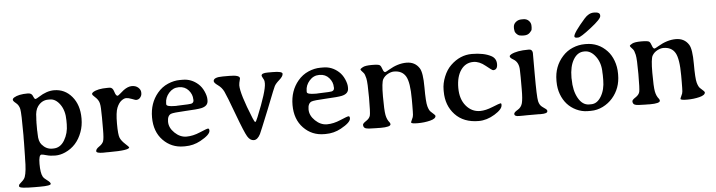

<svg xmlns="http://www.w3.org/2000/svg" viewBox="-51 -914 5027 1348"><g transform="rotate(-5 2463.0 -239.5)"><path d="M197.8 -190.9 198.7 -166.5Q198.7 -118.7 218.8 -95.2Q249.5 -59.1 291 -59.1H299.8Q349.1 -59.1 378.7 -108.4Q408.2 -157.7 408.2 -219.7V-248Q408.2 -316.4 377 -360.4Q345.7 -404.3 305.7 -404.3H293Q248.5 -404.3 219.2 -364.3Q199.2 -336.9 199.2 -285.6Q198.2 -275.9 198.2 -271L197.8 -266.1Q197.8 -261.2 197.8 -256.3L197.3 -251V-195.8ZM515.1 -253.9Q515.1 -252.4 515.1 -251Q515.1 -200.7 499 -157.2Q464.4 -62 379.4 -24.4Q344.2 -8.8 309.3 -8.8Q274.4 -8.8 248.3 -16.4Q222.2 -23.9 212.9 -23.9Q193.4 -23.9 193.4 40Q193.4 104 207.5 129.9Q214.4 143.1 237.1 159.2Q259.8 175.3 259.8 186Q259.8 199.7 182.6 199.7H144.5Q37.1 199.7 37.1 185.1V177.2Q37.1 171.9 56.6 155.3Q76.2 138.7 82 122.1Q95.7 84 95.7 -7.3L96.2 -19.5Q96.7 -32.2 96.7 -44.9L98.1 -120.1Q98.1 -132.8 98.1 -145.5L98.6 -170.9Q98.6 -327.6 92.5 -355.5Q86.4 -383.3 66.2 -399.4Q45.9 -415.5 45.9 -424.3Q45.9 -433.1 56.6 -439.9Q88.9 -460 154.3 -460Q175.8 -460 185.5 -445.8Q188 -441.9 193.4 -429.2Q198.7 -416.5 205.1 -416.5Q210.9 -416.5 231.4 -429.7Q287.6 -466.3 339.8 -466.3Q415.5 -466.3 465.3 -407.2Q515.1 -348.1 515.1 -253.9Z M713.4 -450.2H730Q751.5 -450.2 760.5 -419.4Q769.5 -388.7 781.7 -388.7Q785.6 -388.7 802.7 -403.8Q819.8 -418.9 827.6 -424.8Q858.9 -447.8 886.7 -447.8Q914.6 -447.8 931.6 -432.1Q948.7 -416.5 948.7 -397.9V-390.1Q948.7 -376 937.7 -362.1Q926.8 -348.1 907.7 -348.1Q904.3 -348.1 879.6 -357.7Q855 -367.2 839.6 -367.2Q824.2 -367.2 805.4 -352.8Q786.6 -338.4 773.2 -305.9Q759.8 -273.4 759.8 -194.3Q759.8 -115.2 769.8 -93Q779.8 -70.8 805.2 -47.6Q830.6 -24.4 830.6 -21Q830.6 0 687 0H666.5L646.5 0.5Q597.7 0.5 597.7 -14.4Q597.7 -29.3 621.1 -44.9Q644.5 -60.5 651.6 -79.1Q658.7 -97.7 658.7 -161.6V-246.1L657.7 -288.1Q657.7 -337.4 649.4 -357.2Q641.1 -377 622.6 -393.1Q604 -409.2 604 -416.5Q604 -423.8 613.3 -429.7Q646 -450.2 713.4 -450.2Z M1309.1 -311.5V-314.5L1308.6 -316.9Q1308.6 -352.5 1283 -381.8Q1257.3 -411.1 1216.3 -411.1H1213.4Q1172.9 -411.1 1144.5 -378.9Q1116.2 -346.7 1116.2 -307.1V-299.3Q1116.2 -282.2 1177.7 -282.2H1189L1191.9 -282.7L1265.6 -285.6L1276.9 -286.6Q1309.1 -286.6 1309.1 -311.5ZM1223.6 5.9H1212.9Q1126.5 5.9 1067.6 -54.9Q1008.8 -115.7 1008.8 -216.3Q1008.8 -316.9 1066.9 -386.2Q1098.1 -423.8 1141.4 -442.4Q1184.6 -460.9 1225.6 -460.9H1246.6Q1307.6 -460.9 1355 -418.5Q1378.4 -397.5 1392.8 -365Q1407.2 -332.5 1407.2 -309.6V-300.3Q1407.2 -261.7 1358.9 -251Q1332 -245.1 1246.3 -241Q1160.6 -236.8 1144 -230Q1118.2 -219.2 1118.2 -176.3Q1118.2 -133.3 1155.8 -97.2Q1193.4 -61 1238.8 -61Q1284.2 -61 1334.5 -82.5Q1384.8 -104 1393.6 -104Q1402.3 -104 1402.3 -88.9Q1402.3 -60.1 1331.5 -21.5Q1281.2 5.9 1223.6 5.9Z M1462.4 -432.1Q1462.4 -459.5 1528.8 -459.5H1575.2Q1647.9 -459.5 1647.9 -436L1647 -431.2Q1638.7 -400.9 1638.7 -387.2Q1638.7 -327.6 1711.4 -149.9Q1723.1 -121.1 1728.3 -121.1Q1733.4 -121.1 1746.6 -153.8Q1818.8 -330.6 1818.8 -384.8Q1818.8 -402.8 1815.4 -409.9Q1812 -417 1806.4 -427.2Q1800.8 -437.5 1800.8 -441.4Q1800.8 -459.5 1845.7 -459.5H1880.9Q1948.7 -459.5 1948.7 -441.7Q1948.7 -423.8 1921.6 -400.1Q1894.5 -376.5 1886.2 -359.1Q1877.9 -341.8 1871.1 -324Q1864.3 -306.2 1853 -278.3L1821.3 -198.2Q1759.3 -44.9 1753.4 -33.7Q1733.4 4.9 1707.3 4.9Q1681.2 4.9 1662.4 -26.1Q1643.6 -57.1 1594.5 -189.7Q1545.4 -322.3 1530.8 -352.3Q1516.1 -382.3 1489.3 -401.1Q1462.4 -419.9 1462.4 -432.1Z M2299.3 -311.5V-314.5L2298.8 -316.9Q2298.8 -352.5 2273.2 -381.8Q2247.6 -411.1 2206.5 -411.1H2203.6Q2163.1 -411.1 2134.8 -378.9Q2106.4 -346.7 2106.4 -307.1V-299.3Q2106.4 -282.2 2168 -282.2H2179.2L2182.1 -282.7L2255.9 -285.6L2267.1 -286.6Q2299.3 -286.6 2299.3 -311.5ZM2213.9 5.9H2203.1Q2116.7 5.9 2057.9 -54.9Q1999 -115.7 1999 -216.3Q1999 -316.9 2057.1 -386.2Q2088.4 -423.8 2131.6 -442.4Q2174.8 -460.9 2215.8 -460.9H2236.8Q2297.9 -460.9 2345.2 -418.5Q2368.7 -397.5 2383.1 -365Q2397.5 -332.5 2397.5 -309.6V-300.3Q2397.5 -261.7 2349.1 -251Q2322.3 -245.1 2236.6 -241Q2150.9 -236.8 2134.3 -230Q2108.4 -219.2 2108.4 -176.3Q2108.4 -133.3 2146 -97.2Q2183.6 -61 2229 -61Q2274.4 -61 2324.7 -82.5Q2375 -104 2383.8 -104Q2392.6 -104 2392.6 -88.9Q2392.6 -60.1 2321.8 -21.5Q2271.5 5.9 2213.9 5.9Z M2992.2 -53.7Q2992.2 -33.7 2951.4 -23.4Q2910.6 -13.2 2864.3 -13.2Q2817.9 -13.2 2817.9 -22.5Q2817.9 -26.9 2823.2 -37.4Q2828.6 -47.9 2832.5 -59.1Q2836.4 -70.3 2836.4 -98.9Q2836.4 -127.4 2836.9 -141.6V-186Q2836.9 -303.7 2811.8 -346.4Q2786.6 -389.2 2729 -389.2Q2709.5 -389.2 2686.3 -377.2Q2663.1 -365.2 2649.9 -343Q2636.7 -320.8 2636.7 -222.2Q2636.7 -123.5 2643.1 -90.3Q2649.4 -57.1 2667.5 -36.1Q2672.4 -29.3 2672.4 -22.9Q2672.4 -3.4 2600.1 -3.4L2585.9 -3.9H2572.3Q2511.2 -3.9 2495.6 -10Q2480 -16.1 2480 -35.2Q2480 -44.9 2504.2 -60.5Q2528.3 -76.2 2533.4 -96.7Q2538.6 -117.2 2538.6 -222.7Q2538.6 -328.1 2531.7 -358.4Q2524.9 -388.7 2516.1 -397.9Q2496.1 -418.9 2496.1 -424.1Q2496.1 -429.2 2514.2 -439Q2532.2 -448.7 2578.4 -448.7Q2624.5 -448.7 2633.8 -441.7Q2643.1 -434.6 2650.1 -412.6Q2657.2 -390.6 2667.5 -390.6Q2671.4 -390.6 2695.3 -404.8Q2760.3 -443.4 2821.3 -443.4Q2881.8 -443.4 2912.1 -395.5Q2932.6 -363.3 2932.6 -260Q2932.6 -156.7 2941.2 -126.2Q2949.7 -95.7 2961.9 -85.4Q2992.2 -59.6 2992.2 -53.7Z M3460.9 -88.9Q3460.9 -59.6 3405 -25.4Q3349.1 8.8 3292 8.8Q3186 8.8 3125.5 -55.7Q3064.9 -120.1 3064.9 -219.2V-231.4Q3064.9 -276.4 3084 -323.2Q3103 -370.1 3133.8 -399.9Q3200.2 -464.4 3284.2 -464.4Q3368.2 -464.4 3419.9 -437Q3454.6 -418.5 3454.6 -378.2Q3454.6 -337.9 3423.8 -337.9Q3416.5 -337.9 3374.3 -372.8Q3332 -407.7 3290 -407.7Q3234.4 -407.7 3201.7 -361.1Q3168.9 -314.5 3168.9 -235.1Q3168.9 -155.8 3209 -108.2Q3249 -60.5 3308.1 -60.5Q3346.7 -60.5 3397.2 -81.1Q3447.8 -101.6 3454.3 -101.6Q3460.9 -101.6 3460.9 -94.7Z M3611.8 -270.5 3610.8 -319.3Q3610.8 -377.9 3571.3 -400.4Q3547.9 -413.6 3547.9 -424.3Q3547.9 -431.6 3560.5 -438.5Q3601.6 -460 3680.7 -460H3687Q3709 -460 3711.9 -435.5V-287.1Q3711.9 -123.5 3718.8 -93.8Q3725.6 -64 3745.6 -50.8Q3777.3 -30.3 3777.3 -22.5V-17.6Q3777.3 -1.5 3731 -1.5H3723.1L3715.8 -2H3634.8L3605 -1.5H3575.7Q3544.4 -1.5 3544.4 -19Q3544.4 -30.3 3570.3 -45.2Q3596.2 -60.1 3604 -89.1Q3611.8 -118.2 3611.8 -186.5ZM3718.8 -625V-613.3Q3717.3 -607.4 3717.3 -599.9Q3717.3 -592.3 3702.1 -577.1Q3687 -562 3662.6 -562H3650.4L3648.4 -562.5H3644.5Q3640.6 -563.5 3638.7 -563.5Q3623.5 -563.5 3609.9 -577.1Q3596.2 -590.8 3596.2 -604.5L3594.7 -614.3V-624Q3594.7 -647 3612.1 -661.4Q3629.4 -675.8 3651.9 -675.8H3666.5Q3689 -675.8 3703.9 -660.9Q3718.8 -646 3718.8 -625Z M4186.5 -253.9Q4186.5 -321.3 4152.8 -367.2Q4119.1 -413.1 4076.2 -413.1H4071.3Q4024.4 -413.1 3995.6 -365.2Q3966.8 -317.4 3966.8 -237.8V-232.4L3967.3 -226.6Q3967.3 -146.5 3997.3 -93Q4027.3 -39.6 4074.2 -39.6H4088.9Q4130.9 -39.6 4159.2 -86.7Q4187.5 -133.8 4187.5 -202.1V-236.8Q4186.5 -248.5 4186.5 -253.9ZM4082 6.3H4059.6Q4018.6 5.9 3979.5 -12.7Q3905.3 -48.3 3875 -129.9Q3859.9 -170.9 3859.9 -218.8V-226.6Q3859.9 -326.2 3922.9 -395.5Q3952.6 -428.7 3994.4 -446.3Q4036.1 -463.9 4080.6 -463.9H4087.9Q4176.3 -463.9 4236.8 -399.4Q4263.2 -371.6 4279.1 -328.9Q4294.9 -286.1 4294.9 -238.3V-230Q4294.9 -134.3 4236.3 -66.9Q4208 -34.2 4167.5 -13.9Q4127 6.3 4082 6.3ZM4038.6 -514.2H4030.8Q4012.2 -514.2 4012.2 -524.4Q4012.2 -548.8 4095.7 -644Q4126.5 -679.2 4162.1 -679.2H4164.6Q4205.6 -679.2 4205.6 -656.2V-651.4Q4205.6 -630.9 4130.6 -572.5Q4055.7 -514.2 4038.6 -514.2Z M4890.6 -53.7Q4890.6 -33.7 4849.9 -23.4Q4809.1 -13.2 4762.7 -13.2Q4716.3 -13.2 4716.3 -22.5Q4716.3 -26.9 4721.7 -37.4Q4727.1 -47.9 4731 -59.1Q4734.9 -70.3 4734.9 -98.9Q4734.9 -127.4 4735.4 -141.6V-186Q4735.4 -303.7 4710.2 -346.4Q4685.1 -389.2 4627.4 -389.2Q4607.9 -389.2 4584.7 -377.2Q4561.5 -365.2 4548.3 -343Q4535.2 -320.8 4535.2 -222.2Q4535.2 -123.5 4541.5 -90.3Q4547.9 -57.1 4565.9 -36.1Q4570.8 -29.3 4570.8 -22.9Q4570.8 -3.4 4498.5 -3.4L4484.4 -3.9H4470.7Q4409.7 -3.9 4394 -10Q4378.4 -16.1 4378.4 -35.2Q4378.4 -44.9 4402.6 -60.5Q4426.8 -76.2 4431.9 -96.7Q4437 -117.2 4437 -222.7Q4437 -328.1 4430.2 -358.4Q4423.3 -388.7 4414.6 -397.9Q4394.5 -418.9 4394.5 -424.1Q4394.5 -429.2 4412.6 -439Q4430.7 -448.7 4476.8 -448.7Q4522.9 -448.7 4532.2 -441.7Q4541.5 -434.6 4548.6 -412.6Q4555.7 -390.6 4565.9 -390.6Q4569.8 -390.6 4593.8 -404.8Q4658.7 -443.4 4719.7 -443.4Q4780.3 -443.4 4810.5 -395.5Q4831.1 -363.3 4831.1 -260Q4831.1 -156.7 4839.6 -126.2Q4848.1 -95.7 4860.4 -85.4Q4890.6 -59.6 4890.6 -53.7Z"/></g></svg>

Font: Averia Serif
Style: Regular
Weight: 500
Version: Version 1.0